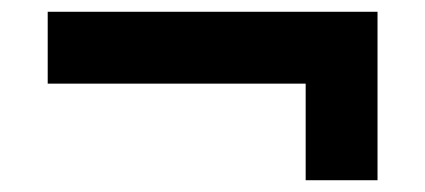

<svg xmlns="http://www.w3.org/2000/svg" viewBox="-20 -469 722 326"><path d="M61 -327V-449H621V-163H499V-327Z"/></svg>

Font: Georama ExtraExtended SemiBold
Style: Regular
Weight: 600
Width: 8
Designer: Jean-Baptiste Levee
Foundry: Production Type
Version: Version 1.000